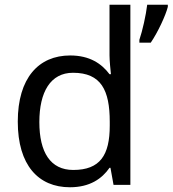

<svg xmlns="http://www.w3.org/2000/svg" viewBox="-20 -780 728 810"><path d="M275 10C359 10 410 -26 442 -72H446L459 0H530V-760H442V-546C442 -526 446 -484 448 -467H442C409 -511 359 -546 276 -546C143 -546 55 -451 55 -267C55 -83 142 10 275 10ZM688 -751V-760H601C596 -717 581 -650 568 -612V-600H616C646 -644 679 -715 688 -751ZM289 -63C193 -63 146 -137 146 -265C146 -392 193 -473 288 -473C407 -473 443 -399 443 -266V-250C443 -125 402 -63 289 -63Z"/></svg>

Font: Noto Sans Caucasian Albanian
Style: Regular
Weight: 400
Designer: Monotype Design Team
Foundry: Monotype Imaging Inc.
Version: Version 2.005